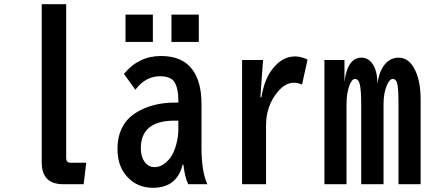

<svg xmlns="http://www.w3.org/2000/svg" viewBox="-20 -850 2040 912"><path d="M178.2 -830.1H294.4V-99.1Q294.4 -77.1 315.4 -77.1H389.6L377.4 24.9H279.3Q178.2 24.9 178.2 -79.1Z M576.2 -780.8H706.1V-650.9H576.2ZM794.4 -780.8H924.3V-650.9H794.4ZM827.1 -362.8V-374Q827.1 -429.7 809.1 -459.5Q791.5 -487.8 740.2 -487.8Q670.9 -487.8 623 -423.8L568.8 -499Q638.7 -584 744.6 -584Q848.6 -584 896 -516.6Q937 -458.5 937 -357.9V-151.9Q937 -35.2 964.8 24.9H874Q857.9 -8.3 851.1 -67.9H847.2Q820.8 42 706.1 42Q630.4 42 582.5 -12.2Q538.1 -62 538.1 -141.6Q538.1 -260.7 627.9 -315.9Q705.1 -362.8 811 -362.8ZM827.1 -276.9H809.1Q648.9 -276.9 648.9 -145.5Q648.9 -106 666 -82.5Q684.1 -56.2 714.4 -56.2Q754.4 -56.2 788.6 -100.1Q806.6 -123.5 817.4 -165Q827.1 -201.2 827.1 -231.9Z M1216.8 -388.2H1221.7Q1234.4 -464.8 1265.6 -510.3Q1314.5 -582 1380.9 -582Q1410.6 -582 1440.9 -566.9L1414.6 -448.2Q1396 -457 1376 -457Q1335.4 -457 1299.8 -414.6Q1243.7 -347.7 1243.7 -254.9V24.9H1129.9V-564.9H1229.5Z M1616.2 -564.9V-460.9Q1630.4 -576.2 1697.3 -576.2Q1734.4 -576.2 1755.9 -536.1Q1772.5 -504.9 1772.9 -453.1Q1778.8 -495.1 1793.5 -522.5Q1822.3 -576.2 1874 -576.2Q1923.8 -576.2 1953.1 -514.2Q1978 -460.9 1978 -376V24.9H1873V-353Q1873 -418 1868.2 -447.3Q1863.3 -475.1 1845.2 -475.1Q1830.6 -475.1 1817.4 -444.3Q1801.8 -408.2 1801.8 -354V24.9H1695.8V-353Q1695.8 -418 1689.5 -447.8Q1683.1 -475.1 1666.5 -475.1Q1650.9 -475.1 1639.2 -442.4Q1626 -407.2 1626 -355V24.9H1521V-564.9Z"/></svg>

Font: BIZ UDGothic
Style: Bold
Weight: 700
Monospace: yes
Designer: TypeBank Co., Ltd.
Foundry: Morisawa Inc.
Version: Version 1.05